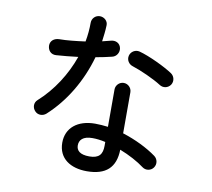

<svg xmlns="http://www.w3.org/2000/svg" viewBox="-91 -914 1182 1073"><g transform="rotate(10 500.0 -378.0)"><path d="M468 55C576 55 630 6 632 -96C686 -75 736 -48 772 -21C792 -6 821 -11 835 -31C850 -52 845 -80 825 -95C774 -132 705 -166 632 -189V-422C632 -446 612 -467 587 -467C562 -467 542 -446 542 -422V-210C517 -213 493 -215 469 -215C370 -215 306 -163 306 -79C306 12 377 55 468 55ZM128 -224C145 -206 173 -207 191 -223C290 -313 366 -439 406 -581C439 -587 470 -593 497 -600C521 -605 537 -630 532 -655C526 -683 500 -694 475 -687L427 -675C431 -705 435 -735 436 -766C438 -791 416 -811 391 -811C366 -811 346 -791 346 -766C346 -731 343 -695 336 -658C284 -651 231 -645 189 -645C159 -644 140 -627 139 -602C139 -573 158 -552 187 -554C224 -556 267 -561 311 -566C275 -463 212 -363 128 -288C109 -271 110 -242 128 -224ZM394 -79C394 -109 414 -133 468 -133C491 -133 516 -130 542 -124V-102C542 -54 523 -29 468 -29C414 -29 394 -50 394 -79ZM588 -622C582 -597 597 -574 621 -567C666 -553 746 -517 786 -491C807 -477 834 -482 849 -503C863 -524 857 -552 837 -566C794 -595 700 -640 643 -655C619 -661 594 -646 588 -622Z"/></g></svg>

Font: 寒蝉半圆体
Style: Regular
Weight: 400
Designer: Yoshimichi Ohira & Warren
Foundry: ChillType
Version: Version 1.800;Glyphs 3.1.1 (3135)